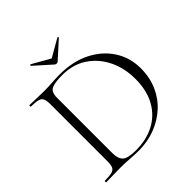

<svg xmlns="http://www.w3.org/2000/svg" viewBox="-207 -943 1102 1102"><g transform="rotate(-45 344.0 -391.5)"><path d="M297 4Q269 4 228 1Q187 -2 152 -2Q120 -2 90 -1Q60 0 36 0Q34 0 34 -6Q34 -12 36 -12Q74 -12 93.5 -17Q113 -22 119.5 -37Q126 -52 126 -81V-544Q126 -573 119.5 -587.5Q113 -602 94 -607.5Q75 -613 37 -613Q35 -613 35 -619Q35 -625 37 -625Q61 -625 90.5 -623.5Q120 -622 152 -622Q184 -622 220.5 -624.5Q257 -627 283 -627Q390 -627 470 -587Q550 -547 594.5 -478Q639 -409 639 -323Q639 -248 612 -187.5Q585 -127 537.5 -84.5Q490 -42 428 -19Q366 4 297 4ZM287 -9Q371 -9 435.5 -42.5Q500 -76 537 -141.5Q574 -207 574 -301Q574 -389 539.5 -459.5Q505 -530 442 -572Q379 -614 292 -614Q231 -614 205 -601.5Q179 -589 179 -542V-92Q179 -49 199.5 -29Q220 -9 287 -9ZM305 -687 202 -779Q200 -781 203.5 -784Q207 -787 208 -786L317 -724L425 -786Q427 -788 430 -784.5Q433 -781 430 -779L328 -687Q324 -683 317 -683Q310 -683 305 -687Z"/></g></svg>

Font: Cormorant Garamond Light
Style: Regular
Weight: 300
Designer: Christian Thalmann (Catharsis Fonts)
Foundry: Catharsis Fonts
Version: Version 4.001